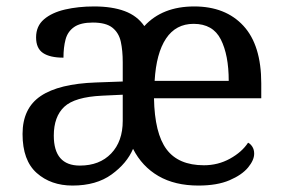

<svg xmlns="http://www.w3.org/2000/svg" viewBox="-20 -566 881 596"><path d="M205 10Q138 10 94 -29Q50 -68 50 -150Q50 -230 106.5 -268Q163 -306 278 -310L361 -313V-373Q361 -409 355 -436.5Q349 -464 329 -480Q309 -496 268 -496Q230 -496 210 -482Q190 -468 183.5 -443.5Q177 -419 177 -387Q135 -387 113.5 -401.5Q92 -416 92 -450Q92 -485 116.5 -506Q141 -527 182 -536.5Q223 -546 272 -546Q328 -546 367 -531.5Q406 -517 428 -485Q484 -546 583 -546Q680 -546 735.5 -486Q791 -426 791 -307V-261H458Q460 -152 497 -102.5Q534 -53 613 -53Q657 -53 694 -73.5Q731 -94 750 -123Q757 -120 763 -111Q769 -102 769 -89Q769 -69 750 -46Q731 -23 692.5 -6.5Q654 10 596 10Q523 10 472 -19.5Q421 -49 393 -104Q374 -59 326.5 -24.5Q279 10 205 10ZM228 -52Q289 -52 325 -89.5Q361 -127 361 -191V-272L297 -269Q212 -265 179.5 -234.5Q147 -204 147 -145Q147 -52 228 -52ZM690 -315Q690 -395 665.5 -443.5Q641 -492 581 -492Q526 -492 495.5 -446.5Q465 -401 460 -315Z"/></svg>

Font: Noto Serif Vithkuqi
Style: Regular
Weight: 400
Version: Version 1.005